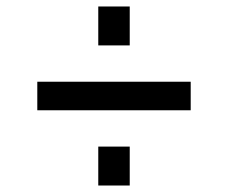

<svg xmlns="http://www.w3.org/2000/svg" viewBox="-20 -665 703 592"><path d="M283 -525V-645H380V-525ZM95 -325V-413H568V-325ZM283 -93V-213H380V-93Z"/></svg>

Font: Plus Jakarta Text
Style: Regular
Weight: 400
Designer: Gumpita Rahayu
Foundry: Tokotype Studio
Version: Version 1.000